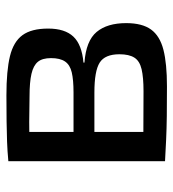

<svg xmlns="http://www.w3.org/2000/svg" viewBox="9 -542 540 598"><g transform="rotate(-90 279.0 -243.0)"><path d="M281 -493Q358 -493 403 -482Q448 -471 468.5 -443Q489 -415 489 -363Q489 -311 464 -284.5Q439 -258 383 -253V-250Q451 -245 478.5 -212Q506 -179 506 -120Q506 -70 486 -42.5Q466 -15 423 -4Q380 7 309 7Q256 7 216.5 6.5Q177 6 144.5 4.5Q112 3 76 1L88 -68Q108 -67 163.5 -66.5Q219 -66 294 -66Q337 -66 362.5 -72Q388 -78 398.5 -94.5Q409 -111 409 -141Q409 -186 383 -202.5Q357 -219 290 -219H87V-284H290Q329 -284 352.5 -289.5Q376 -295 386.5 -310.5Q397 -326 397 -354Q397 -381 385.5 -395Q374 -409 348 -415Q322 -421 278 -421Q233 -422 198 -422Q163 -422 136 -421.5Q109 -421 88 -419L76 -487Q108 -490 137 -491Q166 -492 200.5 -492.5Q235 -493 281 -493ZM167 -487V1H76V-487Z"/></g></svg>

Font: Exo 2 Medium
Style: Regular
Weight: 500
Designer: Natanael Gama
Foundry: Natanael Gama
Version: Version 2.010